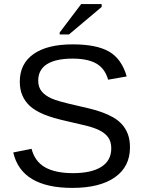

<svg xmlns="http://www.w3.org/2000/svg" viewBox="-20 -917 707 947"><path d="M621.1 -189.9Q621.1 -94.7 546.6 -42.5Q472.2 9.8 336.9 9.8Q85.4 9.8 45.4 -165L135.7 -183.1Q151.4 -121.1 202.1 -92Q252.9 -63 340.3 -63Q430.7 -63 479.7 -94Q528.8 -125 528.8 -185.1Q528.8 -218.8 513.4 -239.7Q498 -260.7 470.2 -274.4Q442.4 -288.1 403.8 -297.4Q365.2 -306.6 318.4 -317.4Q236.8 -335.4 194.6 -353.5Q152.3 -371.6 127.9 -393.8Q103.5 -416 90.6 -445.8Q77.6 -475.6 77.6 -514.2Q77.6 -602.5 145.3 -650.4Q212.9 -698.2 338.9 -698.2Q456.1 -698.2 518.1 -662.4Q580.1 -626.5 605 -540L513.2 -523.9Q498 -578.6 455.6 -603.3Q413.1 -627.9 337.9 -627.9Q255.4 -627.9 211.9 -600.6Q168.5 -573.2 168.5 -519Q168.5 -487.3 185.3 -466.6Q202.1 -445.8 233.9 -431.4Q265.6 -417 360.4 -396Q392.1 -388.7 423.6 -381.1Q455.1 -373.5 483.9 -363Q512.7 -352.5 537.8 -338.4Q563 -324.2 581.5 -303.7Q600.1 -283.2 610.6 -255.4Q621.1 -227.5 621.1 -189.9ZM274.4 -747.1V-756.8L380.4 -897H481.4V-882.8L320.3 -747.1Z"/></svg>

Font: Liberation Sans
Style: Regular
Weight: 400
Designer: Steve Matteson
Foundry: Ascender Corporation
Version: Version 2.00.1